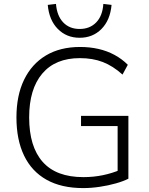

<svg xmlns="http://www.w3.org/2000/svg" viewBox="-20 -953 762 981"><path d="M405 8Q294 8 218 -34.5Q142 -77 103 -158Q64 -239 64 -353Q64 -465 103 -545.5Q142 -626 214.5 -669.5Q287 -713 389 -713Q439 -713 483 -703Q527 -693 565 -672.5Q603 -652 633 -622L606 -572Q557 -616 505.5 -636Q454 -656 388 -656Q263 -656 196 -577Q129 -498 129 -353Q129 -204 198 -126Q267 -48 406 -48Q458 -48 506 -58Q554 -68 596 -86L581 -44V-309H394V-361H636V-40Q611 -27 572 -16Q533 -5 489.5 1.5Q446 8 405 8ZM387 -760Q320 -760 275.5 -805Q231 -850 224 -928L266 -933Q271 -872 303 -838.5Q335 -805 387 -805Q439 -805 471.5 -838.5Q504 -872 508 -933L550 -928Q543 -850 498.5 -805Q454 -760 387 -760Z"/></svg>

Font: Nunito Sans 12pt ExtraLight Light
Style: Regular
Weight: 300
Version: Version 3.101;gftools[0.9.27]